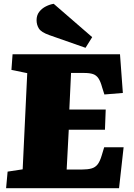

<svg xmlns="http://www.w3.org/2000/svg" viewBox="-20 -988 701 1008"><path d="M123 -604 40 -621 46 -703H610L625 -500L528 -492L516 -530Q508 -560 497 -576.5Q486 -593 468.5 -599Q451 -605 421 -605H353L344 -413H535L531 -307H341L330 -98H410Q440 -98 460 -103.5Q480 -109 492.5 -125Q505 -141 514 -172L527 -215H629L605 0H12L20 -87L99 -99ZM464 -793 429 -737 238 -804Q196 -819 184 -838.5Q172 -858 172 -882Q172 -908 186 -926Q200 -944 221 -954.5Q242 -965 262 -968Z"/></svg>

Font: Literata 18pt Black
Style: Italic
Weight: 900
Italic angle: -2°
Designer: Latin by Veronika Burian and Jose Scaglione. Greek by Irene Vlachou. Cyrillic by Vera Evstafieva
Foundry: TypeTogether
Version: Version 3.103;gftools[0.9.29]